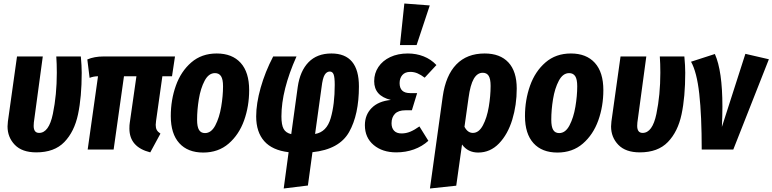

<svg xmlns="http://www.w3.org/2000/svg" viewBox="-20 -853 4405 1095"><path d="M446 -438Q446 -300 425 -201Q404 -102 347 -43Q290 16 187 16Q106 16 64.5 -27Q23 -70 23 -132Q23 -142 25 -160L77 -531H224L173 -154Q172 -147 172 -135Q172 -95 203 -95Q259 -95 281.5 -203.5Q304 -312 304 -438Q304 -491 301 -531H441Q446 -478 446 -438Z M870 -163Q868 -147 868 -141Q868 -123 874 -112Q880 -101 895 -91L837 16Q718 -14 718 -120Q718 -141 720 -152L758 -418H687L628 0H480L539 -418Q514 -418 491 -409L478 -514Q518 -531 571 -531H978L961 -418H906Z M954 -191Q954 -283 983 -364.5Q1012 -446 1071 -497Q1130 -548 1216 -548Q1304 -548 1352.5 -494.5Q1401 -441 1401 -339Q1401 -247 1372 -166Q1343 -85 1284 -34Q1225 17 1139 17Q1051 17 1002.5 -36.5Q954 -90 954 -191ZM1252 -361Q1252 -401 1240.5 -418.5Q1229 -436 1206 -436Q1170 -436 1147 -392.5Q1124 -349 1114 -287.5Q1104 -226 1104 -170Q1104 -130 1115 -112Q1126 -94 1149 -94Q1185 -94 1208 -138Q1231 -182 1241.5 -244Q1252 -306 1252 -361Z M2027 -360Q2027 -199 1971 -100Q1915 -1 1762 15L1736 205L1598 222L1626 15Q1533 4 1487 -48Q1441 -100 1441 -189Q1441 -262 1466.5 -352.5Q1492 -443 1538 -531H1671Q1585 -339 1585 -189Q1585 -141 1597.5 -118Q1610 -95 1641 -88L1678 -357Q1691 -448 1739.5 -498Q1788 -548 1870 -548Q2027 -548 2027 -360ZM1814 -356 1777 -89Q1843 -100 1866 -179Q1889 -258 1889 -369Q1889 -413 1882.5 -429Q1876 -445 1861 -445Q1843 -445 1831.5 -426Q1820 -407 1814 -356Z M2061 -139Q2061 -198 2099.5 -237Q2138 -276 2209 -283Q2161 -295 2137.5 -321.5Q2114 -348 2114 -390Q2114 -435 2138 -471Q2162 -507 2205.5 -527.5Q2249 -548 2306 -548Q2354 -548 2396 -531.5Q2438 -515 2469 -482L2402 -410Q2381 -426 2361.5 -434.5Q2342 -443 2320 -443Q2290 -443 2274.5 -425Q2259 -407 2259 -379Q2259 -322 2319 -322H2359L2329 -224H2292Q2252 -224 2232.5 -204Q2213 -184 2213 -150Q2213 -123 2227.5 -107.5Q2242 -92 2270 -92Q2296 -92 2320 -102Q2344 -112 2372 -132L2423 -50Q2388 -18 2341 -1Q2294 16 2240 16Q2161 16 2111 -26Q2061 -68 2061 -139ZM2286 -833 2431 -822 2356 -596H2261Z M2927 -348Q2927 -254 2901.5 -170.5Q2876 -87 2826 -35Q2776 17 2707 17Q2648 17 2615 -29L2582 206L2432 222L2505 -303Q2522 -423 2582.5 -485.5Q2643 -548 2744 -548Q2832 -548 2879.5 -497Q2927 -446 2927 -348ZM2778 -363Q2778 -403 2767 -420.5Q2756 -438 2733 -438Q2702 -438 2682 -403.5Q2662 -369 2652 -294L2629 -130Q2647 -95 2677 -95Q2711 -95 2734 -138Q2757 -181 2767.5 -243.5Q2778 -306 2778 -363Z M2974 -191Q2974 -283 3003 -364.5Q3032 -446 3091 -497Q3150 -548 3236 -548Q3324 -548 3372.5 -494.5Q3421 -441 3421 -339Q3421 -247 3392 -166Q3363 -85 3304 -34Q3245 17 3159 17Q3071 17 3022.5 -36.5Q2974 -90 2974 -191ZM3272 -361Q3272 -401 3260.5 -418.5Q3249 -436 3226 -436Q3190 -436 3167 -392.5Q3144 -349 3134 -287.5Q3124 -226 3124 -170Q3124 -130 3135 -112Q3146 -94 3169 -94Q3205 -94 3228 -138Q3251 -182 3261.5 -244Q3272 -306 3272 -361Z M3888 -438Q3888 -300 3867 -201Q3846 -102 3789 -43Q3732 16 3629 16Q3548 16 3506.5 -27Q3465 -70 3465 -132Q3465 -142 3467 -160L3519 -531H3666L3615 -154Q3614 -147 3614 -135Q3614 -95 3645 -95Q3701 -95 3723.5 -203.5Q3746 -312 3746 -438Q3746 -491 3743 -531H3883Q3888 -478 3888 -438Z M4100 -245Q4100 -192 4097 -129L4231 -546L4365 -515L4162 0H3982Q3982 -193 3968 -318Q3954 -443 3921 -501L4057 -545Q4100 -449 4100 -245Z"/></svg>

Font: Fira Sans Extra Condensed
Style: Bold Italic
Weight: 700
Width: 3
Italic angle: -8°
Designer: Carrois Corporate & Edenspiekermann AG
Foundry: Carrois Corporate GbR & Edenspiekermann AG
Version: Version 4.203